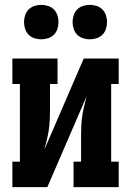

<svg xmlns="http://www.w3.org/2000/svg" viewBox="-20 -771 540 791"><path d="M31 0V-105H62V-425H31V-530H217V-425H186V-318Q186 -297 185 -276.5Q184 -256 181 -235.5Q178 -215 173 -195Q168 -175 163 -155L325 -530H469V-425H438V-105H469V0H283V-105H314V-212Q314 -233 315 -253.5Q316 -274 319 -294.5Q322 -315 327 -335Q332 -355 337 -375L175 0ZM350 -609Q336 -609 322 -613.5Q308 -618 298 -628Q288 -638 283.5 -652Q279 -666 279 -680Q279 -694 283.5 -708Q288 -722 298 -732Q308 -742 322 -746.5Q336 -751 350 -751Q364 -751 378 -746.5Q392 -742 402 -732Q412 -722 416.5 -708Q421 -694 421 -680Q421 -666 416.5 -652Q412 -638 402 -628Q392 -618 378 -613.5Q364 -609 350 -609ZM150 -609Q136 -609 122 -613.5Q108 -618 98 -628Q88 -638 83.5 -652Q79 -666 79 -680Q79 -694 83.5 -708Q88 -722 98 -732Q108 -742 122 -746.5Q136 -751 150 -751Q164 -751 178 -746.5Q192 -742 202 -732Q212 -722 216.5 -708Q221 -694 221 -680Q221 -666 216.5 -652Q212 -638 202 -628Q192 -618 178 -613.5Q164 -609 150 -609Z"/></svg>

Font: Iosevka Slab Extrabold
Style: Regular
Weight: 800
Monospace: yes
Designer: Belleve Invis
Foundry: Belleve Invis
Version: Version 11.1.1; ttfautohint (v1.8.3)